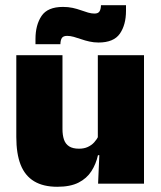

<svg xmlns="http://www.w3.org/2000/svg" viewBox="-20 -704 618 736"><path d="M219.5 -492.5V-209.5Q219.5 -186 225.2 -169Q231 -152 245 -143Q259 -134 283 -134Q302 -134 316.2 -140.5Q330.5 -147 340.8 -158Q351 -169 357 -182L384 -109H355.5Q348 -75 330.2 -47.5Q312.5 -20 281 -4Q249.5 12 199.5 12Q146 12 111 -9Q76 -30 59.2 -72.2Q42.5 -114.5 42.5 -179V-492.5ZM532 -492.5V0H356L361.5 -126.5L355 -144.5V-492.5ZM357.5 -541Q339.5 -541 322.8 -544.8Q306 -548.5 291 -553.8Q276 -559 262.5 -562.8Q249 -566.5 237.5 -566.5Q223 -566.5 217.5 -558.8Q212 -551 211.5 -535V-534.5H116V-554.5Q116 -608 139.2 -642.8Q162.5 -677.5 221.5 -677.5Q241.5 -677.5 258.5 -673.8Q275.5 -670 290 -664.8Q304.5 -659.5 317.5 -655.8Q330.5 -652 342 -652Q356 -652 361.2 -660Q366.5 -668 367 -683.5V-684H463V-662.5Q463 -609 439.5 -575Q416 -541 357.5 -541Z"/></svg>

Font: Anek Latin Medium ExtraBold
Style: Regular
Weight: 800
Version: Version 1.003